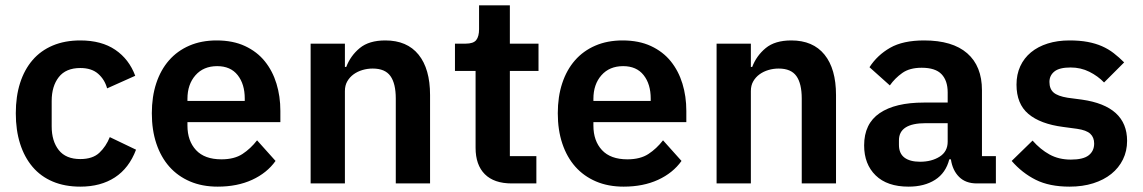

<svg xmlns="http://www.w3.org/2000/svg" viewBox="-20 -685 4268 717"><path d="M280 12Q222 12 177 -7Q132 -26 101.5 -62Q71 -98 55 -148.5Q39 -199 39 -262Q39 -325 55 -375Q71 -425 101.5 -460.5Q132 -496 177 -515Q222 -534 280 -534Q359 -534 410.5 -499Q462 -464 485 -402L380 -355Q371 -388 346.5 -409.5Q322 -431 280 -431Q226 -431 199.5 -397Q173 -363 173 -308V-213Q173 -158 199.5 -124.5Q226 -91 280 -91Q326 -91 351 -114.5Q376 -138 390 -173L488 -126Q462 -57 409 -22.5Q356 12 280 12Z M793 12Q735 12 689.5 -7.5Q644 -27 612.5 -62.5Q581 -98 564 -148.5Q547 -199 547 -262Q547 -324 563.5 -374Q580 -424 611 -459.5Q642 -495 687 -514.5Q732 -534 789 -534Q850 -534 895 -513Q940 -492 969 -456Q998 -420 1012.5 -372.5Q1027 -325 1027 -271V-229H680V-216Q680 -159 712 -124.5Q744 -90 807 -90Q855 -90 885.5 -110Q916 -130 940 -161L1009 -84Q977 -39 921.5 -13.5Q866 12 793 12ZM791 -438Q740 -438 710 -404Q680 -370 680 -316V-308H894V-317Q894 -371 867.5 -404.5Q841 -438 791 -438Z M1140 0V-522H1268V-435H1273Q1289 -477 1323.5 -505.5Q1358 -534 1419 -534Q1500 -534 1543 -481Q1586 -428 1586 -330V0H1458V-317Q1458 -373 1438 -401Q1418 -429 1372 -429Q1352 -429 1333.5 -423.5Q1315 -418 1300.5 -407.5Q1286 -397 1277 -381.5Q1268 -366 1268 -345V0Z M1891 0Q1825 0 1790.5 -34.5Q1756 -69 1756 -133V-420H1679V-522H1719Q1748 -522 1758.5 -535.5Q1769 -549 1769 -576V-665H1884V-522H1991V-420H1884V-102H1983V0Z M2309 12Q2251 12 2205.5 -7.5Q2160 -27 2128.5 -62.5Q2097 -98 2080 -148.5Q2063 -199 2063 -262Q2063 -324 2079.5 -374Q2096 -424 2127 -459.5Q2158 -495 2203 -514.5Q2248 -534 2305 -534Q2366 -534 2411 -513Q2456 -492 2485 -456Q2514 -420 2528.5 -372.5Q2543 -325 2543 -271V-229H2196V-216Q2196 -159 2228 -124.5Q2260 -90 2323 -90Q2371 -90 2401.5 -110Q2432 -130 2456 -161L2525 -84Q2493 -39 2437.5 -13.5Q2382 12 2309 12ZM2307 -438Q2256 -438 2226 -404Q2196 -370 2196 -316V-308H2410V-317Q2410 -371 2383.5 -404.5Q2357 -438 2307 -438Z M2656 0V-522H2784V-435H2789Q2805 -477 2839.5 -505.5Q2874 -534 2935 -534Q3016 -534 3059 -481Q3102 -428 3102 -330V0H2974V-317Q2974 -373 2954 -401Q2934 -429 2888 -429Q2868 -429 2849.5 -423.5Q2831 -418 2816.5 -407.5Q2802 -397 2793 -381.5Q2784 -366 2784 -345V0Z M3628 0Q3586 0 3561.5 -24.5Q3537 -49 3531 -90H3525Q3512 -39 3472 -13.5Q3432 12 3373 12Q3293 12 3250 -30Q3207 -72 3207 -142Q3207 -223 3265 -262.5Q3323 -302 3430 -302H3519V-340Q3519 -384 3496 -408Q3473 -432 3422 -432Q3377 -432 3349.5 -412.5Q3322 -393 3303 -366L3227 -434Q3256 -479 3304 -506.5Q3352 -534 3431 -534Q3537 -534 3592 -486Q3647 -438 3647 -348V-102H3699V0ZM3416 -81Q3459 -81 3489 -100Q3519 -119 3519 -156V-225H3437Q3337 -225 3337 -161V-144Q3337 -112 3357.5 -96.5Q3378 -81 3416 -81Z M3974 12Q3899 12 3848 -13.5Q3797 -39 3758 -84L3836 -160Q3865 -127 3899.5 -108Q3934 -89 3979 -89Q4025 -89 4045.5 -105Q4066 -121 4066 -149Q4066 -172 4051.5 -185.5Q4037 -199 4002 -204L3950 -211Q3865 -222 3820.5 -259.5Q3776 -297 3776 -369Q3776 -407 3790 -437.5Q3804 -468 3830 -489.5Q3856 -511 3892.5 -522.5Q3929 -534 3974 -534Q4012 -534 4041.5 -528.5Q4071 -523 4095 -512.5Q4119 -502 4139 -486.5Q4159 -471 4178 -452L4103 -377Q4080 -401 4048 -417Q4016 -433 3978 -433Q3936 -433 3917.5 -418Q3899 -403 3899 -379Q3899 -353 3914.5 -339.5Q3930 -326 3967 -320L4020 -313Q4189 -289 4189 -159Q4189 -121 4173.5 -89.5Q4158 -58 4130 -35.5Q4102 -13 4062.5 -0.5Q4023 12 3974 12Z"/></svg>

Font: IBMPlexSans-SemiBold
Style: Regular
Weight: 600
Designer: Mike Abbink, Paul van der Laan, Pieter van Rosmalen
Foundry: Bold Monday
Version: Version 3.1